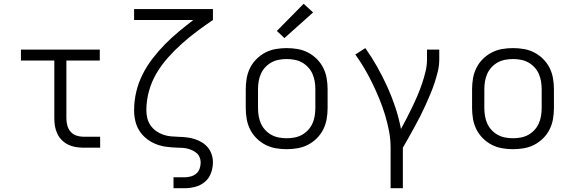

<svg xmlns="http://www.w3.org/2000/svg" viewBox="-20 -783 3040 1018"><path d="M422 0Q402 0 381 -3.5Q360 -7 341.5 -16Q323 -25 308 -40Q293 -55 284 -74Q275 -93 271.5 -113.5Q268 -134 268 -155V-462H91V-520H509V-462H332V-155Q332 -136 337 -117.5Q342 -99 354.5 -84.5Q367 -70 385.5 -64Q404 -58 422 -58H511V0Z M900 215V157H959Q975 157 991.5 152.5Q1008 148 1020.5 137.5Q1033 127 1038.5 111Q1044 95 1044 79Q1044 65 1039 52Q1034 39 1024 30Q1014 21 1001.5 15Q989 9 976 5.5Q963 2 949 1Q935 0 922 0H921Q892 -1 863.5 -4.5Q835 -8 808 -18.5Q781 -29 758 -47Q735 -65 719.5 -89Q704 -113 697.5 -141.5Q691 -170 691 -198Q691 -248 702.5 -296.5Q714 -345 736.5 -389.5Q759 -434 789.5 -473.5Q820 -513 855 -548.5Q890 -584 928 -615.5Q966 -647 1005 -677H691V-735H1109V-677Q1066 -648 1024.5 -617Q983 -586 944.5 -551.5Q906 -517 871.5 -478.5Q837 -440 810.5 -395.5Q784 -351 770 -300.5Q756 -250 756 -198Q756 -177 761 -156.5Q766 -136 778 -118.5Q790 -101 807.5 -88.5Q825 -76 845 -69Q865 -62 886.5 -60Q908 -58 929 -57.5Q950 -57 971 -54.5Q992 -52 1012.5 -45.5Q1033 -39 1051 -28Q1069 -17 1082.5 -0.5Q1096 16 1102.5 36.5Q1109 57 1109 78Q1109 107 1098.5 135Q1088 163 1066 181.5Q1044 200 1015.5 207.5Q987 215 959 215Z M1500 8Q1471 8 1442 3Q1413 -2 1387 -15.5Q1361 -29 1340 -50Q1319 -71 1306 -97Q1293 -123 1288 -152Q1283 -181 1283 -210V-310Q1283 -339 1288 -368Q1293 -397 1306 -423Q1319 -449 1340 -470Q1361 -491 1387 -504.5Q1413 -518 1442 -523Q1471 -528 1500 -528Q1529 -528 1558 -523Q1587 -518 1613 -504.5Q1639 -491 1660 -470Q1681 -449 1694 -423Q1707 -397 1712 -368Q1717 -339 1717 -310V-210Q1717 -181 1712 -152Q1707 -123 1694 -97Q1681 -71 1660 -50Q1639 -29 1613 -15.5Q1587 -2 1558 3Q1529 8 1500 8ZM1500 -50Q1521 -50 1542 -54Q1563 -58 1581 -68Q1599 -78 1613.5 -93.5Q1628 -109 1636.5 -128Q1645 -147 1648.5 -168Q1652 -189 1652 -210V-310Q1652 -331 1648.5 -352Q1645 -373 1636.5 -392Q1628 -411 1613.5 -426.5Q1599 -442 1581 -452Q1563 -462 1542 -466Q1521 -470 1500 -470Q1479 -470 1458 -466Q1437 -462 1419 -452Q1401 -442 1386.5 -426.5Q1372 -411 1363.5 -392Q1355 -373 1351.5 -352Q1348 -331 1348 -310V-210Q1348 -189 1351.5 -168Q1355 -147 1363.5 -128Q1372 -109 1386.5 -93.5Q1401 -78 1419 -68Q1437 -58 1458 -54Q1479 -50 1500 -50ZM1488 -581 1448 -619 1590 -763 1640 -717Z M2051 215V0Q2051 -45 2042.5 -89Q2034 -133 2021 -175.5Q2008 -218 1991 -259.5Q1974 -301 1954.5 -341Q1935 -381 1912.5 -419.5Q1890 -458 1864 -494L1917 -528Q1951 -480 1980 -428.5Q2009 -377 2033.5 -323Q2058 -269 2076.5 -213Q2095 -157 2106 -99Q2122 -128 2137 -157.5Q2152 -187 2166.5 -217Q2181 -247 2194 -277.5Q2207 -308 2217.5 -339Q2228 -370 2236 -402.5Q2244 -435 2244 -468V-520H2309V-468Q2309 -436 2301.5 -405Q2294 -374 2284 -343.5Q2274 -313 2261.5 -283.5Q2249 -254 2236 -225Q2223 -196 2208.5 -167.5Q2194 -139 2178.5 -111Q2163 -83 2147.5 -55Q2132 -27 2116 0V215Z M2700 8Q2671 8 2642 3Q2613 -2 2587 -15.5Q2561 -29 2540 -50Q2519 -71 2506 -97Q2493 -123 2488 -152Q2483 -181 2483 -210V-310Q2483 -339 2488 -368Q2493 -397 2506 -423Q2519 -449 2540 -470Q2561 -491 2587 -504.5Q2613 -518 2642 -523Q2671 -528 2700 -528Q2729 -528 2758 -523Q2787 -518 2813 -504.5Q2839 -491 2860 -470Q2881 -449 2894 -423Q2907 -397 2912 -368Q2917 -339 2917 -310V-210Q2917 -181 2912 -152Q2907 -123 2894 -97Q2881 -71 2860 -50Q2839 -29 2813 -15.5Q2787 -2 2758 3Q2729 8 2700 8ZM2700 -50Q2721 -50 2742 -54Q2763 -58 2781 -68Q2799 -78 2813.5 -93.5Q2828 -109 2836.5 -128Q2845 -147 2848.5 -168Q2852 -189 2852 -210V-310Q2852 -331 2848.5 -352Q2845 -373 2836.5 -392Q2828 -411 2813.5 -426.5Q2799 -442 2781 -452Q2763 -462 2742 -466Q2721 -470 2700 -470Q2679 -470 2658 -466Q2637 -462 2619 -452Q2601 -442 2586.5 -426.5Q2572 -411 2563.5 -392Q2555 -373 2551.5 -352Q2548 -331 2548 -310V-210Q2548 -189 2551.5 -168Q2555 -147 2563.5 -128Q2572 -109 2586.5 -93.5Q2601 -78 2619 -68Q2637 -58 2658 -54Q2679 -50 2700 -50Z"/></svg>

Font: Iosevka SS04 Light Extended
Style: Regular
Weight: 300
Width: 7
Monospace: yes
Designer: Belleve Invis
Foundry: Belleve Invis
Version: Version 19.0.0; ttfautohint (v1.8.4)